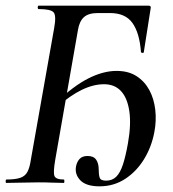

<svg xmlns="http://www.w3.org/2000/svg" viewBox="-27 -645 609 677"><path d="M324 12Q277 12 256.5 -9Q236 -30 241 -58Q244 -74 253.5 -84.5Q263 -95 282 -95Q303 -95 312 -82Q321 -69 321 -48Q321 -29 324.5 -18.5Q328 -8 347 -8Q369 -8 383 -22Q397 -36 406.5 -65Q416 -94 424 -139Q436 -206 429 -253Q422 -300 399.5 -324Q377 -348 340 -348Q302 -348 261 -328Q220 -308 176 -269L169 -282Q232 -342 284.5 -368.5Q337 -395 384 -395Q426 -395 454.5 -376.5Q483 -358 499.5 -327.5Q516 -297 520.5 -258Q525 -219 517 -178Q507 -126 480.5 -83Q454 -40 414 -14Q374 12 324 12ZM-5 0Q-7 0 -7 -6Q-7 -12 -5 -12Q27 -12 44.5 -18Q62 -24 70 -39.5Q78 -55 82 -83L164 -546Q172 -590 162 -601.5Q152 -613 109 -613Q106 -613 106 -619Q106 -625 109 -625H497Q507 -625 504 -614L480 -461Q480 -458 475 -458.5Q470 -459 470 -462Q465 -529 440 -564Q415 -599 361 -599H318Q285 -599 269 -584.5Q253 -570 248 -540L168 -83Q160 -37 165 -24.5Q170 -12 198 -12Q200 -12 200 -6Q200 0 198 0Q179 0 157.5 -1Q136 -2 109 -2Q78 -2 48.5 -1Q19 0 -5 0Z"/></svg>

Font: Cormorant SemiBold
Style: Italic
Weight: 600
Italic angle: -10°
Designer: Christian Thalmann (Catharsis Fonts)
Foundry: Catharsis Fonts
Version: Version 4.000